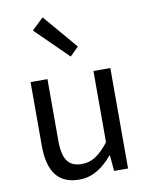

<svg xmlns="http://www.w3.org/2000/svg" viewBox="-95 -941 798 1023"><g transform="rotate(-10 303.5 -429.5)"><path d="M250.7 13.4C325.3 13.4 379.5 -26.3 430.1 -85.3H432.9L440.4 0H515.9V-543.4H424.5V-157.6C373.2 -93.6 333.5 -66 278.3 -66C206.4 -66 175.7 -109.2 175.7 -210.3V-543.4H84.3V-199.3C84.3 -60.4 136.1 13.4 250.7 13.4ZM318.7 -640.4 365.5 -686.1 207.4 -871.9 144.1 -811.8Z"/></g></svg>

Font: Source Han Sans JP VF
Style: Regular
Weight: 250
Designer: Ryoko NISHIZUKA 西塚涼子 (kana, bopomofo & ideographs); Paul D. Hunt (Latin, Greek & Cyrillic); Sandoll Communications 산돌커뮤니
Foundry: Adobe
Version: Version 2.004;hotconv 1.0.118;makeotfexe 2.5.65603